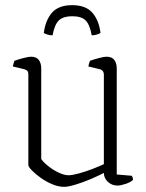

<svg xmlns="http://www.w3.org/2000/svg" viewBox="-20 -720 568 745"><path d="M229 5Q207 5 183 -5Q159 -15 138 -30Q117 -45 103.5 -59Q90 -73 90 -80V-430Q90 -441 85.5 -445.5Q81 -450 72 -452L30 -462Q31 -469 33 -475Q35 -481 36 -484Q49 -489 70 -494.5Q91 -500 100 -500Q121 -500 130.5 -487.5Q140 -475 140 -454V-103Q148 -91 166.5 -76Q185 -61 207 -50.5Q229 -40 246 -40Q260 -40 286 -47Q312 -54 339 -64.5Q366 -75 383 -83V-430Q383 -448 365 -452L323 -462Q324 -469 326 -475Q328 -481 329 -484Q342 -489 363 -494.5Q384 -500 393 -500Q414 -500 423.5 -487.5Q433 -475 433 -454V-43L491 -38Q493 -36 494.5 -31.5Q496 -27 496 -22Q487 -13 467.5 -6.5Q448 0 436 0Q414 0 398.5 -14.5Q383 -29 383 -49Q362 -38 331.5 -25Q301 -12 272.5 -3.5Q244 5 229 5ZM260 -700Q313 -700 338.5 -670.5Q364 -641 370 -592Q365 -589 356 -586Q347 -583 336 -583Q328 -626 311.5 -641.5Q295 -657 260 -657Q226 -657 209 -641.5Q192 -626 184 -583Q173 -583 164 -586Q155 -589 150 -592Q156 -641 181.5 -670.5Q207 -700 260 -700Z"/></svg>

Font: Texturina 72pt Thin
Style: Regular
Weight: 100
Designer: Guillermo Torres Carreño
Foundry: Omnibus-Type
Version: Version 1.002; ttfautohint (v1.8.3)